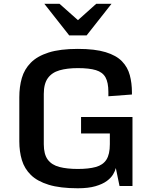

<svg xmlns="http://www.w3.org/2000/svg" viewBox="-20 -987 816 1019"><path d="M393.1 12.2Q299.3 12.2 238.8 -6.3Q178.2 -24.9 144 -58.3Q109.9 -91.8 96.2 -137.2Q82.5 -182.6 82.5 -236.8V-471.2Q82.5 -526.4 95.9 -573Q109.4 -619.6 143.6 -654.3Q177.7 -689 238.3 -708.3Q298.8 -727.5 393.1 -727.5Q483.9 -727.5 540.5 -710.2Q597.2 -692.9 627.4 -661.6Q657.7 -630.4 668.9 -588.1Q680.2 -545.9 680.2 -496.6V-485.4L555.2 -476.1V-498.5Q555.2 -549.3 539.8 -576.7Q524.4 -604 489 -614.7Q453.6 -625.5 393.1 -625.5Q336.4 -625.5 295.9 -613.8Q255.4 -602.1 233.9 -572.3Q212.4 -542.5 212.4 -488.3V-221.7Q212.4 -168 233.6 -139.6Q254.9 -111.3 295.4 -100.8Q335.9 -90.3 393.1 -90.3Q450.7 -90.3 488.5 -100.8Q526.4 -111.3 544.7 -139.6Q563 -168 563 -221.7V-278.8H410.2V-366.2H683.1V0H614.3L594.7 -95.2Q591.3 -80.1 580.3 -61.5Q569.3 -43 546.9 -26.4Q524.4 -9.8 486.8 1.2Q449.2 12.2 393.1 12.2ZM347.2 -799.3 215.3 -966.8H295.9L413.1 -862.8H374.5L490.7 -966.8H571.8L439.9 -799.3Z"/></svg>

Font: Monda SemiBold
Style: Regular
Weight: 600
Designer: Vernon Adams
Foundry: Vernon Adams
Version: Version 2.200